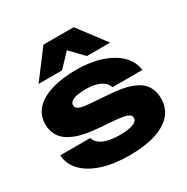

<svg xmlns="http://www.w3.org/2000/svg" viewBox="-185 -975 1118 1149"><g transform="rotate(-30 374.0 -400.0)"><path d="M718 -186Q718 -120 678 -75Q638 -30 564 -7Q490 16 386 16Q279 16 198.5 -10Q118 -36 73 -83Q28 -130 25 -192H232Q239 -169 259.5 -152.5Q280 -136 314 -127.5Q348 -119 395 -119Q456 -119 487.5 -131Q519 -143 519 -167Q519 -186 495 -195.5Q471 -205 413 -210L312 -218Q211 -225 151.5 -248.5Q92 -272 66 -309.5Q40 -347 40 -395Q40 -460 80.5 -502.5Q121 -545 193.5 -566.5Q266 -588 363 -588Q459 -588 534 -563Q609 -538 654 -493.5Q699 -449 706 -389H499Q494 -408 477 -423.5Q460 -439 430 -449Q400 -459 353 -459Q298 -459 269.5 -447Q241 -435 241 -413Q241 -396 258.5 -386Q276 -376 324 -372L457 -362Q556 -356 613 -333.5Q670 -311 694 -274Q718 -237 718 -186ZM269 -816H478L621 -627H460L326 -766H421L288 -627H126Z"/></g></svg>

Font: Unbounded
Style: Bold
Weight: 700
Designer: Luke Prowse, Jean-Baptiste Morizot, Fátima Lázaro, Florian Runge
Foundry: NaN
Version: Version 1.700